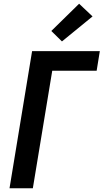

<svg xmlns="http://www.w3.org/2000/svg" viewBox="-20 -1009 555 1029"><path d="M31 0 152 -735H515L498 -630H260L156 0ZM312 -787 255 -843 404 -989 476 -921Z"/></svg>

Font: Iosevka Extrabold
Style: Italic
Weight: 800
Italic angle: -9°
Monospace: yes
Designer: Belleve Invis
Foundry: Belleve Invis
Version: Version 32.5.0; ttfautohint (v1.8.4)